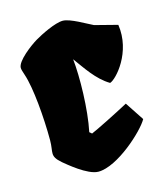

<svg xmlns="http://www.w3.org/2000/svg" viewBox="-94 -659 629 740"><g transform="rotate(-15 220.0 -289.0)"><path d="M81.5 -62C94.7 -51.3 165 9.8 208 9.8C284.7 9.8 403.8 -99.6 426.8 -141.6L377.4 -216.3C322.8 -187 245.6 -148.4 222.2 -138.7L212.9 -146.5C231 -231.9 233.4 -363.8 225.6 -434.1C255.9 -393.1 290 -338.4 339.8 -309.1C364.7 -316.4 445.3 -404.3 428.2 -517.1L337.4 -540.5C313 -551.8 254.4 -587.9 225.1 -587.9C194.3 -587.9 134.8 -558.1 109.4 -543C84 -527.8 22 -481.9 22 -454.1C22 -447.8 25.4 -438 29.8 -424.3C48.8 -368.7 59.1 -246.1 59.1 -155.8C59.1 -105 40.5 -97.2 81.5 -62Z"/></g></svg>

Font: Fruktur
Style: Regular
Weight: 400
Designer: Viktoriya Grabowska
Foundry: Viktoriya Grabowska
Version: Version 1.002